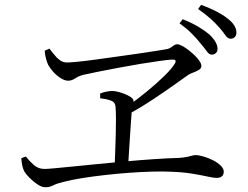

<svg xmlns="http://www.w3.org/2000/svg" viewBox="-20 -819 1040 806"><path d="M822.5 -636Q807.1 -655.8 786.4 -676.7Q765.8 -697.7 733.6 -721L746.9 -738.3Q784.1 -723.6 812.1 -707Q840.1 -690.3 858.1 -674.9Q893.2 -641.9 893.2 -614.4Q893.2 -602.5 886.2 -596.1Q879.1 -589.7 868.6 -589.7Q857.8 -589.7 848 -603.7Q838.2 -617.7 822.5 -636ZM900.7 -703.3Q883.8 -722.7 864.1 -740.3Q844.4 -757.9 811.6 -781.2L824.2 -798.7Q862 -784.8 889.1 -770.6Q916.2 -756.4 933.7 -742.6Q954.1 -727.1 963.3 -712.2Q972.5 -697.3 972.5 -681.9Q972.5 -671.2 966.1 -663.9Q959.6 -656.5 948.3 -656.5Q935.7 -656.5 926.4 -670.6Q917.1 -684.7 900.7 -703.3ZM167.6 -606 187.5 -614.9Q197.1 -603.3 207.5 -589.7Q217.8 -576.2 231.2 -566.4Q244.5 -556.7 261.1 -556.7Q274.2 -556.7 306.5 -559.9Q338.8 -563.1 382.1 -569Q425.4 -575 472.2 -581.5Q519 -588 562.1 -594.2Q605.2 -600.3 637.1 -605.6Q669 -610.9 682.4 -613.1Q691.8 -615.6 698.1 -620.2Q704.5 -624.9 710.5 -629Q716.6 -633.2 724.3 -633.2Q731.7 -633.2 744.2 -626.6Q756.7 -620.1 770.8 -609.3Q784.9 -598.5 797.5 -586.2Q810 -573.9 817.7 -562.5Q825.3 -551.1 825.3 -542.7Q825.3 -534.1 819.1 -528.7Q812.8 -523.4 803.7 -519.6Q794.7 -515.7 785.1 -512Q775.6 -508.2 768.8 -503.6Q747.7 -488.6 709.4 -461.4Q671.2 -434.3 622.3 -401.8Q573.4 -369.2 518.9 -339.4L515.3 -372.9Q557.2 -402.7 597.9 -436.1Q638.6 -469.6 669.7 -500.1Q700.8 -530.6 712.3 -549.6Q719.3 -560.5 716.5 -564.9Q713.7 -569.3 701.7 -568.9Q687.5 -568.3 652 -563.4Q616.6 -558.6 570.6 -551Q524.6 -543.4 477.4 -534.5Q430.2 -525.6 390.4 -517.6Q350.6 -509.6 328.5 -504.6Q309.8 -499.4 295.4 -489.8Q281.1 -480.2 266 -480.2Q251.5 -480.2 234.2 -491.3Q216.8 -502.5 203 -518.1Q189.3 -533.7 182.4 -546.4Q177.8 -556.3 173.4 -571.6Q169 -587 167.6 -606ZM400.4 -426.5Q412 -431.1 425.8 -434.1Q439.6 -437 451.6 -437Q461.4 -437 475.4 -433.6Q489.5 -430.2 503.8 -424.5Q518.1 -418.7 528.6 -411.6Q539.1 -404.4 539.9 -397.5Q541.4 -389.8 540.1 -383Q538.7 -376.2 536.3 -367.8Q534 -359.4 532.6 -345.9Q531.1 -324.2 528.2 -285.2Q525.3 -246.3 522.8 -201.9Q520.2 -157.6 517.6 -118.5L461.2 -117.9Q462.2 -146.9 463.6 -182Q465 -217.2 465.9 -252.7Q466.8 -288.2 466.8 -318.5Q466.8 -348.8 465.2 -368.5Q464.4 -389.3 447.5 -396.1Q430.6 -402.9 400.6 -406.4ZM69.4 -154.7 88.3 -162Q104.4 -141.8 122.6 -125.8Q140.8 -109.8 167.1 -109.8Q178.2 -109.8 210 -112.7Q241.8 -115.6 288.5 -120.3Q335.3 -125.1 390.9 -130.5Q446.5 -135.9 505.9 -141.3Q565.4 -146.7 623.3 -150.7Q681.2 -154.7 731.1 -156.1Q752.9 -157.8 765.6 -160.4Q778.4 -163 786 -165.4Q793.6 -167.9 799.5 -167.9Q815.2 -167.9 835.4 -161.8Q855.6 -155.7 874.7 -146Q893.8 -136.3 906.5 -123.8Q919.3 -111.3 919.3 -98.3Q919.3 -85.1 911.4 -78.7Q903.5 -72.2 889.4 -72.2Q876.6 -72.2 850.6 -78Q824.5 -83.7 785.5 -90.2Q746.5 -96.6 696 -98.2Q663.8 -99.8 618.4 -98.6Q573 -97.4 521.5 -93.6Q470 -89.8 419.1 -84Q368.2 -78.2 323.6 -71.1Q279 -64.1 248.1 -55.7Q220 -49.4 204.1 -41.2Q188.3 -32.9 170.1 -32.9Q155.2 -32.9 136.8 -45.3Q118.4 -57.7 103.3 -73.2Q88.2 -88.7 82 -99.6Q76.8 -109.9 73.9 -122Q71 -134.2 69.4 -154.7Z"/></svg>

Font: Noto Serif HK
Style: Regular
Weight: 200
Designer: Ryoko NISHIZUKA 西塚涼子 (kana & ideographs); Frank Grießhammer (Latin, Greek & Cyrillic); Wenlong ZHANG 张文龙 (bopomofo); San
Foundry: Adobe
Version: Version 2.001;hotconv 1.1.0;makeotfexe 2.6.0